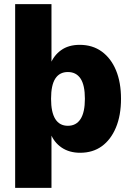

<svg xmlns="http://www.w3.org/2000/svg" viewBox="-20 -725 636 925"><path d="M53 180V-705H228V-414H222Q238 -457 274 -483Q310 -509 364 -509Q426 -509 470.5 -476.5Q515 -444 539 -386Q563 -328 563 -249Q563 -169 538.5 -110.5Q514 -52 470.5 -20.5Q427 11 366 11Q314 11 277 -14Q240 -39 223 -83H228V180ZM307 -119Q347 -119 368 -151.5Q389 -184 389 -249Q389 -315 368 -346.5Q347 -378 307 -378Q267 -378 246.5 -346.5Q226 -315 226 -249Q226 -184 246.5 -151.5Q267 -119 307 -119Z"/></svg>

Font: Nunito Sans 10pt SemiCondensed Black
Style: Regular
Weight: 900
Width: 4
Designer: Vernon Adams
Foundry: Vernon Adams
Version: Version 3.101;gftools[0.9.27]